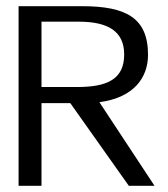

<svg xmlns="http://www.w3.org/2000/svg" viewBox="-20 -600 544 620"><path d="M40 0H114V-267H207L396 0H479L301 -270C414 -285 458 -351 458 -423C458 -543 386 -580 245 -580H40ZM114 -319V-530H234C329 -530 381 -499 381 -424C381 -344 326 -319 229 -319Z"/></svg>

Font: Charger Sport
Style: DfExt
Weight: 400
Designer: Jasper
Foundry: Cannot Into Space Fonts
Version: Version 1.1